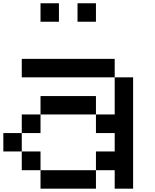

<svg xmlns="http://www.w3.org/2000/svg" viewBox="-20 -1130 929 1150"><path d="M222.7 0Q222.7 -27.3 222.7 -110.4Q305.7 -110.4 554.7 -110.4Q554.7 -83 554.7 0Q471.7 0 222.7 0ZM110.4 -110.4Q110.4 -138.7 110.4 -222.7Q138.7 -222.7 222.7 -222.7Q222.7 -194.3 222.7 -110.4Q194.3 -110.4 110.4 -110.4ZM0 -222.7Q0 -250 0 -333Q27.3 -333 110.4 -333Q110.4 -305.7 110.4 -222.7Q83 -222.7 0 -222.7ZM110.4 -333Q110.4 -360.4 110.4 -444.3Q138.7 -444.3 222.7 -444.3Q222.7 -417 222.7 -333Q194.3 -333 110.4 -333ZM222.7 -444.3Q222.7 -471.7 222.7 -554.7Q305.7 -554.7 554.7 -554.7Q554.7 -527.3 554.7 -444.3Q471.7 -444.3 222.7 -444.3ZM667 0Q667 -27.3 667 -110.4Q638.7 -110.4 554.7 -110.4Q554.7 -138.7 554.7 -222.7Q583 -222.7 667 -222.7Q667 -250 667 -333Q638.7 -333 554.7 -333Q554.7 -360.4 554.7 -444.3Q583 -444.3 667 -444.3Q667 -500 667 -667Q694.3 -667 777.3 -667Q777.3 -500 777.3 0Q750 0 667 0ZM110.4 -667Q110.4 -694.3 110.4 -777.3Q250 -777.3 667 -777.3Q667 -750 667 -667Q527.3 -667 110.4 -667ZM222.7 -1000Q222.7 -1027.3 222.7 -1110.4Q250 -1110.4 333 -1110.4Q333 -1083 333 -1000Q326.2 -1000 305.7 -1000Q284.2 -1000 222.7 -1000ZM444.3 -1000Q444.3 -1027.3 444.3 -1110.4Q471.7 -1110.4 554.7 -1110.4Q554.7 -1083 554.7 -1000Q527.3 -1000 444.3 -1000Z"/></svg>

Font: Ingsat TST_CRD
Style: Regular
Weight: 300
Designer: Tofik Waleny
Version: 1.0